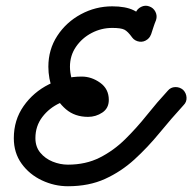

<svg xmlns="http://www.w3.org/2000/svg" viewBox="-20 -610 668 667"><path d="M451 -565Q456 -579 470 -586Q484 -593 498 -588Q513 -583 520 -569Q527 -555 522 -540Q517 -528 513 -515.5Q509 -503 505 -491Q499 -476 485.5 -469Q472 -462 457 -467Q442 -472 435.5 -486Q429 -500 434 -515Q438 -527 442 -539.5Q446 -552 451 -565Q451 -565 451 -565Q451 -565 451 -565ZM499 -525Q508 -513 506 -497.5Q504 -482 492 -473Q479 -463 464 -465.5Q449 -468 439 -480Q424 -501 412 -507Q400 -513 370 -513Q332 -513 298.5 -495.5Q265 -478 244 -447.5Q223 -417 223 -378Q223 -359 229 -336Q235 -313 248.5 -296Q262 -279 286 -279Q295 -279 289.5 -277Q284 -275 283 -265Q283 -266 283 -263Q283 -265 275 -267Q267 -269 264 -269Q225 -269 188 -252Q151 -235 127 -203.5Q103 -172 103 -130Q103 -100 120 -79.5Q137 -59 163 -48.5Q189 -38 216 -38Q278 -38 326.5 -62.5Q375 -87 415 -126.5Q455 -166 490.5 -210.5Q526 -255 563 -295Q573 -307 588.5 -307.5Q604 -308 616 -298Q627 -287 628 -271.5Q629 -256 618 -245Q575 -198 534 -148Q493 -98 447 -56Q401 -14 345 11.5Q289 37 216 37Q169 37 125.5 16.5Q82 -4 55 -41.5Q28 -79 28 -130Q28 -193 62 -241.5Q96 -290 150 -317Q204 -344 264 -344Q298 -344 328 -322.5Q358 -301 358 -263Q358 -234 335.5 -219Q313 -204 286 -204Q240 -204 209 -230.5Q178 -257 163 -297Q148 -337 148 -378Q148 -438 179 -485.5Q210 -533 261 -560.5Q312 -588 370 -588Q416 -588 444 -574.5Q472 -561 499 -525Q499 -525 499 -525Q499 -525 499 -525Z"/></svg>

Font: FRB American Cursive Guidelines Arrows Extrabold
Style: Bold Italic
Weight: 800
Italic angle: -25°
Version: Version 2.0;Modular Font Editor K font №1